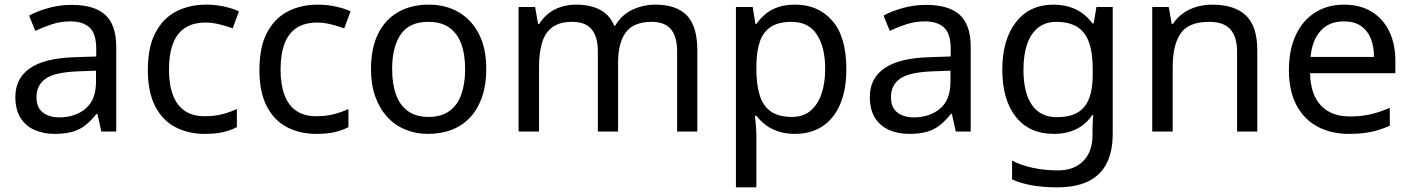

<svg xmlns="http://www.w3.org/2000/svg" viewBox="-20 -566 6074 826"><path d="M288 -545Q386 -545 433 -502Q480 -459 480 -365V0H416L399 -76H395Q372 -47 347.5 -27.5Q323 -8 291.5 1Q260 10 215 10Q167 10 128.5 -7Q90 -24 68 -59.5Q46 -95 46 -149Q46 -229 109 -272.5Q172 -316 303 -320L394 -323V-355Q394 -422 365 -448Q336 -474 283 -474Q241 -474 203 -461.5Q165 -449 132 -433L105 -499Q140 -518 188 -531.5Q236 -545 288 -545ZM314 -259Q214 -255 175.5 -227Q137 -199 137 -148Q137 -103 164.5 -82Q192 -61 235 -61Q303 -61 348 -98.5Q393 -136 393 -214V-262Z M861 10Q790 10 734.5 -19Q679 -48 647.5 -109Q616 -170 616 -265Q616 -364 649 -426Q682 -488 738.5 -517Q795 -546 867 -546Q908 -546 946 -537.5Q984 -529 1008 -517L981 -444Q957 -453 925 -461Q893 -469 865 -469Q811 -469 776 -446Q741 -423 724 -378Q707 -333 707 -266Q707 -202 724 -157Q741 -112 775 -89Q809 -66 860 -66Q904 -66 937.5 -75Q971 -84 999 -97V-19Q972 -5 939.5 2.5Q907 10 861 10Z M1341 10Q1270 10 1214.5 -19Q1159 -48 1127.5 -109Q1096 -170 1096 -265Q1096 -364 1129 -426Q1162 -488 1218.5 -517Q1275 -546 1347 -546Q1388 -546 1426 -537.5Q1464 -529 1488 -517L1461 -444Q1437 -453 1405 -461Q1373 -469 1345 -469Q1291 -469 1256 -446Q1221 -423 1204 -378Q1187 -333 1187 -266Q1187 -202 1204 -157Q1221 -112 1255 -89Q1289 -66 1340 -66Q1384 -66 1417.5 -75Q1451 -84 1479 -97V-19Q1452 -5 1419.5 2.5Q1387 10 1341 10Z M2072 -269Q2072 -202 2054.5 -150.5Q2037 -99 2004.5 -63Q1972 -27 1925.5 -8.5Q1879 10 1822 10Q1769 10 1724 -8.5Q1679 -27 1646 -63Q1613 -99 1594.5 -150.5Q1576 -202 1576 -269Q1576 -358 1606 -419.5Q1636 -481 1692 -513.5Q1748 -546 1825 -546Q1898 -546 1953.5 -513.5Q2009 -481 2040.5 -419.5Q2072 -358 2072 -269ZM1667 -269Q1667 -206 1683.5 -159.5Q1700 -113 1735 -88Q1770 -63 1824 -63Q1878 -63 1913 -88Q1948 -113 1964.5 -159.5Q1981 -206 1981 -269Q1981 -333 1964 -378Q1947 -423 1912.5 -447.5Q1878 -472 1823 -472Q1741 -472 1704 -418Q1667 -364 1667 -269Z M2799 -546Q2890 -546 2935 -499.5Q2980 -453 2980 -349V0H2893V-345Q2893 -408 2866.5 -440Q2840 -472 2784 -472Q2706 -472 2672.5 -427Q2639 -382 2639 -296V0H2552V-345Q2552 -387 2540 -415.5Q2528 -444 2504 -458Q2480 -472 2442 -472Q2388 -472 2357 -449.5Q2326 -427 2312.5 -384Q2299 -341 2299 -278V0H2211V-536H2282L2295 -463H2300Q2317 -491 2341.5 -509.5Q2366 -528 2396 -537Q2426 -546 2458 -546Q2520 -546 2561.5 -524Q2603 -502 2622 -456H2627Q2654 -502 2700.5 -524Q2747 -546 2799 -546Z M3401 -546Q3500 -546 3560.5 -477Q3621 -408 3621 -269Q3621 -178 3593.5 -115.5Q3566 -53 3516.5 -21.5Q3467 10 3400 10Q3359 10 3327 -1Q3295 -12 3272.5 -29.5Q3250 -47 3234 -68H3228Q3230 -51 3232 -25Q3234 1 3234 20V240H3146V-536H3218L3230 -463H3234Q3250 -486 3272.5 -505Q3295 -524 3326.5 -535Q3358 -546 3401 -546ZM3385 -472Q3331 -472 3298 -451.5Q3265 -431 3250 -390Q3235 -349 3234 -286V-269Q3234 -203 3248 -157Q3262 -111 3295.5 -87Q3329 -63 3387 -63Q3436 -63 3467.5 -90Q3499 -117 3514.5 -163.5Q3530 -210 3530 -270Q3530 -362 3494.5 -417Q3459 -472 3385 -472Z M3964 -545Q4062 -545 4109 -502Q4156 -459 4156 -365V0H4092L4075 -76H4071Q4048 -47 4023.5 -27.5Q3999 -8 3967.5 1Q3936 10 3891 10Q3843 10 3804.5 -7Q3766 -24 3744 -59.5Q3722 -95 3722 -149Q3722 -229 3785 -272.5Q3848 -316 3979 -320L4070 -323V-355Q4070 -422 4041 -448Q4012 -474 3959 -474Q3917 -474 3879 -461.5Q3841 -449 3808 -433L3781 -499Q3816 -518 3864 -531.5Q3912 -545 3964 -545ZM3990 -259Q3890 -255 3851.5 -227Q3813 -199 3813 -148Q3813 -103 3840.5 -82Q3868 -61 3911 -61Q3979 -61 4024 -98.5Q4069 -136 4069 -214V-262Z M4512 -546Q4565 -546 4607.5 -526Q4650 -506 4680 -465H4685L4697 -536H4767V9Q4767 85 4741 136.5Q4715 188 4662 214Q4609 240 4527 240Q4469 240 4420.5 231.5Q4372 223 4334 206V125Q4372 145 4423 156Q4474 167 4532 167Q4601 167 4640.5 126.5Q4680 86 4680 16V-5Q4680 -17 4681 -39.5Q4682 -62 4683 -71H4679Q4651 -30 4609.5 -10Q4568 10 4513 10Q4409 10 4350.5 -63Q4292 -136 4292 -267Q4292 -395 4350.5 -470.5Q4409 -546 4512 -546ZM4524 -472Q4479 -472 4447.5 -448Q4416 -424 4399.5 -378Q4383 -332 4383 -266Q4383 -167 4419.5 -114.5Q4456 -62 4526 -62Q4567 -62 4596 -72.5Q4625 -83 4644 -105.5Q4663 -128 4672 -163Q4681 -198 4681 -246V-267Q4681 -340 4664.5 -385Q4648 -430 4613 -451Q4578 -472 4524 -472Z M5195 -546Q5291 -546 5340 -499.5Q5389 -453 5389 -349V0H5302V-343Q5302 -408 5273 -440Q5244 -472 5182 -472Q5093 -472 5059 -422Q5025 -372 5025 -278V0H4937V-536H5008L5021 -463H5026Q5044 -491 5070.5 -509.5Q5097 -528 5129 -537Q5161 -546 5195 -546Z M5762 -546Q5831 -546 5880.5 -516Q5930 -486 5956.5 -431.5Q5983 -377 5983 -304V-251H5616Q5618 -160 5662.5 -112.5Q5707 -65 5787 -65Q5838 -65 5877.5 -74.5Q5917 -84 5959 -102V-25Q5918 -7 5878 1.5Q5838 10 5783 10Q5707 10 5648.5 -21Q5590 -52 5557.5 -113.5Q5525 -175 5525 -264Q5525 -352 5554.5 -415Q5584 -478 5637.5 -512Q5691 -546 5762 -546ZM5761 -474Q5698 -474 5661.5 -433.5Q5625 -393 5618 -321H5891Q5891 -367 5877 -401Q5863 -435 5834.5 -454.5Q5806 -474 5761 -474Z"/></svg>

Font: Noto Sans Lao UI
Style: Regular
Weight: 400
Designer: Monotype Design Team
Foundry: Monotype Imaging Inc.
Version: Version 2.000